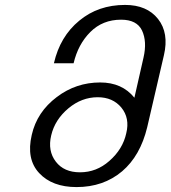

<svg xmlns="http://www.w3.org/2000/svg" viewBox="-20 -760 693 780"><path d="M493 -219Q508 -280 473 -323Q438 -365 377 -365Q312 -365 258 -320Q203 -274 188 -210Q173 -147 207 -103Q240 -60 305 -60Q372 -60 424 -106Q479 -154 493 -219ZM578 -243Q550 -127 476 -64Q400 0 291 0Q192 0 139 -57Q86 -114 109 -212Q130 -305 211 -366Q289 -425 387 -425Q476 -425 526 -363L563 -526Q578 -591 557 -636Q536 -680 472 -680Q397 -680 347 -630Q297 -580 279 -503H199Q224 -612 302 -676Q379 -740 488 -740Q577 -740 622 -683Q667 -626 646 -536Z"/></svg>

Font: Miedinger
Style: Italic
Weight: 400
Italic angle: -13°
Version: Version 001.000